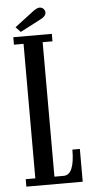

<svg xmlns="http://www.w3.org/2000/svg" viewBox="-57 -861 439 896"><g transform="rotate(-5 162.5 -413.5)"><path d="M29.5 0V-35H74.5V-665H29.5V-700H210V-665H164V-35H207.5Q258.5 -35 258.5 -153.5H293.5V0ZM66.5 -721.5 44 -745.5 134 -814Q141.5 -819.5 149 -823.2Q156.5 -827 163.5 -827Q178 -827 186 -813.5Q189 -808 189 -802Q189 -792.5 181 -784.2Q173 -776 160.5 -770.5Z"/></g></svg>

Font: Imbue 10pt Medium
Style: Regular
Weight: 500
Designer: Tyler Finck
Foundry: Etcetera Type Company
Version: Version 1.102; ttfautohint (v1.8.3)